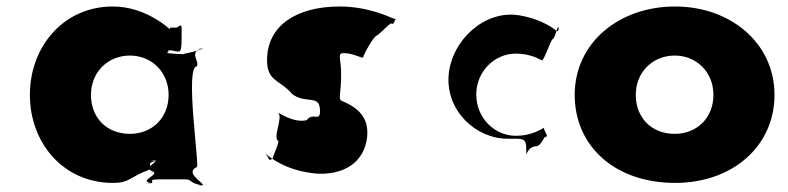

<svg xmlns="http://www.w3.org/2000/svg" viewBox="-20 -548 2427 591"><path d="M72 -256C72 -106 177 15 327 15C380 15 374 -1 440 -26C458 -34 421 -45 461 -53C470 -53 421 -55 459 -55C464 -47 416 -30 454 -19C463 -19 416 -18 454 -18C463 -8 410 9 442 14C451 14 407 16 445 16C459 11 428 4 476 4H548C574 4 557 14 603 23C612 23 567 22 605 22C604 12 548 -16 586 -34C595 -34 548 -344 586 -344C595 -362 558 -389 605 -399C614 -399 565 -400 603 -400C603 -391 528 -381 548 -381C548 -381 488 -383 495 -386C506 -395 491 -404 487 -402C487 -395 486 -393 507 -393C533 -389 539 -377 539 -431C539 -482 541 -471 523 -463C501 -463 503 -464 503 -458C499 -460 489 -472 462 -488C424 -511 379 -528 327 -528C177 -528 72 -406 72 -256ZM260 -256C260 -327 313 -377 380 -377C446 -377 499 -327 499 -256C499 -186 449 -136 380 -136C308 -136 260 -186 260 -256Z M1026 -528C891 -528 802 -468 802 -363C802 -296 841 -304 880 -258C924 -226 965 -260 965 -206C965 -171 943 -204 924 -178C881 -168 832 -206 837 -200C851 -184 818 -122 837 -114C837 -103 825 -78 821 -67C821 -59 815 -56 809 -56C807 -62 794 -80 795 -77C795 -77 841 -32 923 -18C993 -3 1096 -19 1110 -125C1118 -199 1065 -223 1029 -239C1022 -249 1030 -262 1030 -320C1030 -364 1020 -379 1032 -384C1062 -388 1098 -365 1098 -372C1098 -378 1131 -439 1141 -439C1153 -448 1174 -470 1183 -476C1192 -473 1190 -474 1197 -488C1200 -495 1207 -484 1186 -493C1176 -497 1111 -528 1026 -528Z M1568 -383C1614 -383 1644 -364 1648 -362C1654 -360 1677 -429 1681 -427C1691 -434 1692 -461 1699 -465V-466C1701 -457 1697 -449 1693 -453C1693 -453 1653 -489 1577 -501C1473 -518 1370 -425 1361 -317C1352 -207 1445 -121 1542 -121C1590 -121 1600 -125 1600 -87C1600 -49 1596 -98 1633 -98C1645 -102 1651 -118 1656 -125C1667 -129 1664 -130 1657 -145C1651 -157 1658 -156 1648 -151C1643 -149 1614 -130 1568 -130C1501 -130 1446 -186 1446 -257C1446 -327 1501 -383 1568 -383Z M1749 -256C1749 -98 1873 15 2058 15C2235 15 2364 -98 2364 -256C2364 -416 2228 -528 2058 -528C1885 -528 1749 -416 1749 -256ZM1937 -256C1937 -327 1990 -377 2057 -377C2123 -377 2176 -327 2176 -256C2176 -186 2126 -136 2057 -136C1985 -136 1937 -186 1937 -256Z"/></svg>

Font: Hussar Przerywany
Style: Regular
Weight: 400
Foundry: Cannot Into Space Fonts
Version: Version 0.982